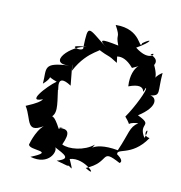

<svg xmlns="http://www.w3.org/2000/svg" viewBox="-97 -702 763 808"><g transform="rotate(15 285.0 -298.5)"><path d="M347 -497C329 -464 359 -520 422 -457C484 -489 412 -477 427 -378C514 -420 484 -338 500 -391C511 -390 476 -300 448 -252C493 -209 445 -230 508 -239C475 -213 482 -189 454 -107C327 -119 333 -52 355 -105C319 -69 253 -57 222 -70C243 -128 229 -140 190 -134C238 -154 152 -120 201 -113C168 -167 150 -186 140 -165C172 -185 160 -220 145 -287C152 -281 114 -360 192 -318C169 -435 177 -412 181 -380C224 -485 301 -498 262 -498C327 -471 302 -489 355 -461ZM266 11C275 1 305 47 268 -19C329 -44 411 36 343 0C439 -49 378 -99 475 -57C500 -75 418 -109 458 -85C439 -119 515 -92 570 -191C524 -192 568 -256 549 -186C505 -243 576 -242 498 -271C571 -327 554 -364 527 -365C571 -376 552 -384 552 -470C504 -433 549 -425 509 -493C527 -530 465 -532 488 -535C506 -549 489 -497 417 -544C476 -585 475 -602 437 -569C430 -532 422 -626 309 -614C345 -560 317 -583 342 -533C264 -542 254 -539 297 -511C198 -575 197 -592 202 -488C214 -463 108 -480 215 -493C149 -482 69 -384 164 -398C51 -383 77 -362 77 -296C141 -362 39 -342 131 -319C98 -292 18 -189 106 -239C79 -236 123 -235 31 -187C70 -137 58 -66 142 -136C102 -114 89 -43 87 -34C91 -8 208 -37 106 15C192 32 211 -40 196 -51C240 -32 276 -21 217 2Z"/></g></svg>

Font: Charger Distortion
Style: 2It
Weight: 400
Designer: Jasper
Foundry: Cannot Into Space Fonts
Version: Version 0.98